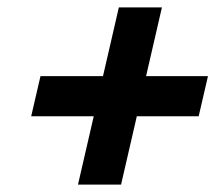

<svg xmlns="http://www.w3.org/2000/svg" viewBox="-20 -630 591 517"><path d="M190 -133 300 -610H416L306 -133ZM64 -317 89 -425H540L515 -317Z"/></svg>

Font: Instrument Sans
Style: Bold Italic
Weight: 700
Italic angle: -13°
Designer: Rodrigo Fuenzalida
Foundry: fragTYPE
Version: Version 1.000;gftools[0.9.28]